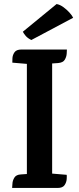

<svg xmlns="http://www.w3.org/2000/svg" viewBox="-20 -930 391 950"><path d="M238 -655V0H113V-658ZM239 -71 310 -65Q311 -60 310 -44Q309 -28 299.5 -14Q290 0 265 0H40Q41 -5 41.5 -20.5Q42 -36 51 -51Q60 -66 84 -67L113 -69ZM112 -614 41 -620Q41 -625 41.5 -641Q42 -657 51.5 -671Q61 -685 86 -685H311Q311 -680 310 -664.5Q309 -649 300.5 -634.5Q292 -620 267 -618L238 -616ZM342 -842 135 -732Q117 -741 107.5 -752Q98 -763 93 -773L260 -910Q277 -907 294 -894.5Q311 -882 324 -867.5Q337 -853 342 -842Z"/></svg>

Font: Karma Variable Light
Style: Regular
Weight: 300
Designer: Joana Correia
Foundry: Indian Type Foundry
Version: Version 3.000